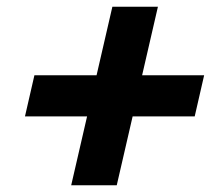

<svg xmlns="http://www.w3.org/2000/svg" viewBox="-20 -609 644 569"><path d="M448 -589 326 -60H191L313 -589ZM585 -386 557 -264H54L82 -386Z"/></svg>

Font: Kantumruy Pro
Style: Bold Italic
Weight: 700
Italic angle: -13°
Version: Version 1.002